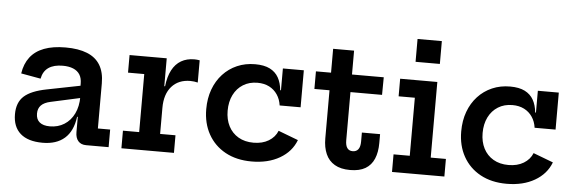

<svg xmlns="http://www.w3.org/2000/svg" viewBox="-50 -943 3333 1114"><g transform="rotate(5 1616.5 -386.0)"><path d="M479 0Q449 0 432.8 -18.5Q416.5 -37 416.5 -71V-196.5L426.5 -216.5L421 -277.5L416.5 -312.5V-353.5Q416.5 -385 403.5 -405.8Q390.5 -426.5 365.2 -437Q340 -447.5 304 -447.5Q252 -447.5 221.2 -426.2Q190.5 -405 182 -361.5L67.5 -382Q76 -438.5 105.5 -477Q135 -515.5 186.2 -535Q237.5 -554.5 312 -554.5Q386.5 -554.5 437 -534.2Q487.5 -514 513 -472Q538.5 -430 538.5 -365.5V-102.5H610V0ZM226 8Q140.5 8 96.2 -31Q52 -70 52 -143.5Q52 -212 92.5 -248.5Q133 -285 223.5 -302.5L445.5 -346.5V-275L252 -232.5Q214.5 -224.5 196.8 -206.2Q179 -188 179 -158Q179 -124.5 199.8 -107.5Q220.5 -90.5 259.5 -90.5Q307 -90.5 343.5 -113.5Q380 -136.5 400.5 -178.5Q421 -220.5 421 -277.5L446.5 -159.5H412.5Q401.5 -75.5 354 -33.8Q306.5 8 226 8Z M901 -102.5H990.5V0H684.5V-102.5H779V-440.5H684.5V-543H901ZM1092.5 -418.5Q1082.5 -421 1071.5 -422.5Q1060.5 -424 1049 -424Q980.5 -424 940.8 -379.2Q901 -334.5 901 -254L877.5 -380.5H905.5Q912 -437.5 932 -475.2Q952 -513 984.8 -532Q1017.5 -551 1061.5 -551Q1069.5 -551 1077 -550.2Q1084.5 -549.5 1092.5 -548Z M1443.5 10.5Q1355 10.5 1290.2 -25Q1225.5 -60.5 1190.2 -123.8Q1155 -187 1155 -269.5Q1155 -332.5 1174 -384.2Q1193 -436 1228 -474Q1263 -512 1310.8 -532.8Q1358.5 -553.5 1415.5 -553.5Q1468 -553.5 1501.2 -536.8Q1534.5 -520 1551.8 -489.2Q1569 -458.5 1573 -416H1600.5L1577.5 -327.5Q1572.5 -363.5 1554.2 -390.5Q1536 -417.5 1506.8 -432.5Q1477.5 -447.5 1438.5 -447.5Q1390.5 -447.5 1354.8 -425.2Q1319 -403 1299.2 -363.2Q1279.5 -323.5 1279.5 -271Q1279.5 -220 1299.5 -181.2Q1319.5 -142.5 1356.5 -120.8Q1393.5 -99 1445 -99Q1496.5 -99 1533 -121Q1569.5 -143 1584.5 -180.5L1700.5 -136.5Q1674.5 -68 1606.8 -28.8Q1539 10.5 1443.5 10.5ZM1577.5 -327.5V-543H1699.5V-327.5Z M1980 -160Q1980 -129.5 1990.8 -114.8Q2001.5 -100 2022.5 -100Q2044 -100 2055.2 -115Q2066.5 -130 2066.5 -160V-212.5H2172.5V-161Q2172.5 -107 2156.2 -68.8Q2140 -30.5 2105.8 -10.2Q2071.5 10 2017 10Q1962 10 1926.8 -10.8Q1891.5 -31.5 1874.8 -69.8Q1858 -108 1858 -160V-440.5H1770V-543H1858V-682H1980V-543H2165L2164 -440.5H1980Z M2477 -102.5H2565.5V0H2260.5V-102.5H2355V-440.5H2260.5V-543H2477ZM2341 -781.5H2482.5V-648.5H2341Z M2928.5 10.5Q2840 10.5 2775.2 -25Q2710.5 -60.5 2675.2 -123.8Q2640 -187 2640 -269.5Q2640 -332.5 2659 -384.2Q2678 -436 2713 -474Q2748 -512 2795.8 -532.8Q2843.5 -553.5 2900.5 -553.5Q2953 -553.5 2986.2 -536.8Q3019.5 -520 3036.8 -489.2Q3054 -458.5 3058 -416H3085.5L3062.5 -327.5Q3057.5 -363.5 3039.2 -390.5Q3021 -417.5 2991.8 -432.5Q2962.5 -447.5 2923.5 -447.5Q2875.5 -447.5 2839.8 -425.2Q2804 -403 2784.2 -363.2Q2764.5 -323.5 2764.5 -271Q2764.5 -220 2784.5 -181.2Q2804.5 -142.5 2841.5 -120.8Q2878.5 -99 2930 -99Q2981.5 -99 3018 -121Q3054.5 -143 3069.5 -180.5L3185.5 -136.5Q3159.5 -68 3091.8 -28.8Q3024 10.5 2928.5 10.5ZM3062.5 -327.5V-543H3184.5V-327.5Z"/></g></svg>

Font: Hepta Slab ExtraLight SemiBold
Style: Regular
Weight: 600
Version: Version 1.102